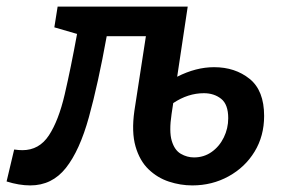

<svg xmlns="http://www.w3.org/2000/svg" viewBox="-62 -552 855 583"><path d="M740 -200Q740 -139 711 -91.5Q682 -44 632 -16.5Q582 11 522 11Q486 11 451 -0.5Q416 -12 389 -38Q362 -64 349.5 -107.5Q337 -151 346 -215L381 -442H262Q236 -298 208 -196.5Q180 -95 138 -42Q96 11 30 11Q-4 11 -42 -1L-19 -98Q-5 -96 6 -96Q57 -96 86.5 -141Q116 -186 134.5 -265.5Q153 -345 172 -449L103 -469L113 -532H508L476 -319Q533 -348 588 -348Q652 -348 696 -312.5Q740 -277 740 -200ZM459 -206Q451 -153 459.5 -124.5Q468 -96 487 -85Q506 -74 527 -74Q557 -74 580.5 -90.5Q604 -107 617.5 -134.5Q631 -162 631 -193Q631 -235 609.5 -252Q588 -269 557 -269Q509 -269 464 -239Z"/></svg>

Font: Bitter SemiBold
Style: Italic
Weight: 600
Italic angle: -9°
Designer: Sol Matas, and Bitter project Authors
Foundry: Sol Matas
Version: Version 2.001